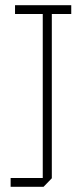

<svg xmlns="http://www.w3.org/2000/svg" viewBox="-20 -721 315 741"><path d="M145 -34V-667L177 -701H180V-34ZM21 0V-34H180V-33L148 0ZM38 -667V-701H177L145 -667ZM180 -667V-701H255V-667Z"/></svg>

Font: Foldit ExtraLight
Style: Regular
Weight: 250
Version: Version 1.003